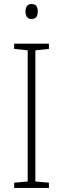

<svg xmlns="http://www.w3.org/2000/svg" viewBox="-20 -930 312 950"><path d="M222 0H50V-26L117 -32V-681L50 -688V-714H222V-688L155 -681V-32L222 -26ZM136 -910Q154 -910 160.5 -899.5Q167 -889 167 -873Q167 -857 160 -846.5Q153 -836 136 -836Q120 -836 113 -846.5Q106 -857 106 -873Q106 -889 113 -899.5Q120 -910 136 -910Z"/></svg>

Font: Noto Sans Georgian SemiCondensed ExtraLight
Style: Regular
Weight: 200
Width: 4
Designer: Monotype Design Team, Akaki Razmadze
Foundry: Google LLC
Version: Version 2.005; ttfautohint (v1.8.4.7-5d5b)